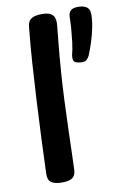

<svg xmlns="http://www.w3.org/2000/svg" viewBox="-93 -880 608 943"><g transform="rotate(-10 211.5 -408.0)"><path d="M111 -771Q113 -798 130 -810Q147 -822 184 -822Q212 -822 226.5 -814Q241 -806 245.5 -792Q250 -778 249 -762Q247 -734 240.5 -674.5Q234 -615 226.5 -509Q219 -403 214 -236Q213 -183 211 -134Q209 -85 208 -43Q207 -13 190.5 -1.5Q174 10 139 10Q103 10 85.5 -2Q68 -14 69 -46Q72 -135 76 -227Q80 -319 85 -411Q90 -503 96 -593.5Q102 -684 111 -771ZM318 -557Q298 -561 295.5 -572.5Q293 -584 295 -596Q303 -627 307 -660.5Q311 -694 313.5 -725.5Q316 -757 316 -782Q316 -804 327.5 -815Q339 -826 364 -826Q393 -826 408 -815Q423 -804 423 -781Q423 -749 416 -714Q409 -679 398.5 -646Q388 -613 377 -586Q370 -569 358.5 -560Q347 -551 318 -557Z"/></g></svg>

Font: Playpen Sans SemiBold
Style: Regular
Weight: 600
Designer: Laura Meseguer, Veronika Burian, José Scaglione
Foundry: TypeTogether
Version: Version 1.001